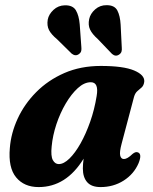

<svg xmlns="http://www.w3.org/2000/svg" viewBox="-20 -729 605 760"><path d="M461.5 -160.5Q452.5 -127 455.8 -113.2Q459 -99.5 470.5 -99.5Q484 -99.5 504.5 -119.5Q516.5 -129.5 525.5 -126Q543.5 -120 528.5 -83Q510 -40 469.5 -14.2Q429 11.5 378 11.5Q342 11.5 325 -8Q308 -27.5 308 -62Q308 -80 311 -101Q242 11.5 133 11.5Q75.5 11.5 43.8 -27Q12 -65.5 19 -143.5Q23.5 -202 50 -259.5Q76.5 -317 123.2 -364.2Q170 -411.5 234.5 -439.8Q299 -468 379 -468Q468.5 -468 511 -450Q553.5 -432 551 -405.5Q549 -390.5 541 -383.2Q533 -376 524 -368.5Q515 -361 510.5 -345.5ZM184.5 -149.5Q180.5 -111 189.2 -95.2Q198 -79.5 212.5 -79.5Q232.5 -79.5 255 -101.5Q277.5 -123.5 298.8 -161.2Q320 -199 337 -247.2Q354 -295.5 362.5 -348.5Q372 -403.5 339.5 -403.5Q313.5 -403.5 288 -380.2Q262.5 -357 240.2 -319.2Q218 -281.5 203.2 -237Q188.5 -192.5 184.5 -149.5ZM457.5 -631.5 462 -541Q463 -532 461 -525Q459 -518 451.5 -513Q437.5 -503.5 423.5 -515.5L367 -574.5Q345 -594 336.5 -612Q328 -630 333 -653.5Q337.5 -675 356.8 -692Q376 -709 402.5 -708.5Q433.5 -708.5 444.5 -687.5Q455.5 -666.5 457.5 -631.5ZM295.5 -633 302 -543Q303 -534.5 301.5 -527.5Q300 -520.5 292.5 -515Q279 -505 264 -516.5L206 -573.5Q183 -592.5 174 -610Q165 -627.5 169 -651.5Q173 -672.5 191.8 -690Q210.5 -707.5 237 -708Q268.5 -708.5 280.5 -688Q292.5 -667.5 295.5 -633Z"/></svg>

Font: Fraunces 72pt S050
Style: Bold Italic
Weight: 700
Italic angle: -16°
Version: Version 1.000; ttfautohint (v1.8.3)